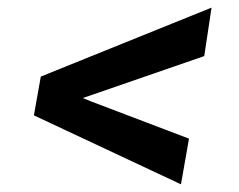

<svg xmlns="http://www.w3.org/2000/svg" viewBox="-20 -561 627 503"><path d="M68.8 -258.8 454.1 -78.1 475.1 -197.8 219.7 -294.9 196.8 -304.2 235.4 -317.4 515.1 -414.1 534.2 -541 86.9 -360.4Z"/></svg>

Font: Roboto Mono SemiBold
Style: Italic
Weight: 600
Italic angle: -10°
Monospace: yes
Designer: Google
Version: Version 3.000